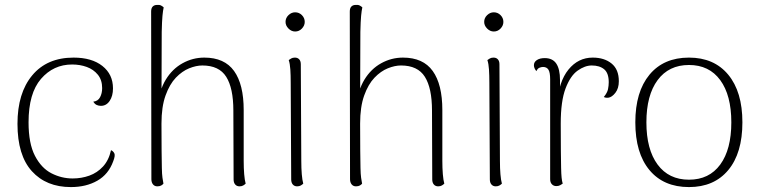

<svg xmlns="http://www.w3.org/2000/svg" viewBox="-20 -748 3087 780"><path d="M268 12Q168 12 109.5 -52.5Q51 -117 51 -245Q51 -370 111 -442Q171 -514 279 -514Q353 -514 396 -480Q439 -446 439 -389Q439 -358 425.5 -338Q412 -318 390 -318Q381 -318 373 -321.5Q365 -325 359 -335Q378 -337 386.5 -353Q395 -369 395 -390Q395 -423 377.5 -444.5Q360 -466 332.5 -476Q305 -486 273 -486Q197 -486 146.5 -427.5Q96 -369 96 -251Q96 -165 122 -115Q148 -65 189 -44Q230 -23 275 -23Q311 -23 343 -34.5Q375 -46 398.5 -71.5Q422 -97 431 -138Q440 -134 444.5 -125Q449 -116 440 -93Q421 -40 375.5 -14Q330 12 268 12Z M619 9Q608 9 601.5 1Q595 -7 595 -20L594 -701Q594 -715 600.5 -721.5Q607 -728 618 -728Q628 -729 634.5 -725.5Q641 -722 645 -718Q642 -705 640 -683.5Q638 -662 637 -619L636 -332L622 -321Q627 -381 653.5 -424.5Q680 -468 721.5 -491Q763 -514 810 -514Q892 -514 931 -459.5Q970 -405 970 -301V-94Q970 -65 972 -40.5Q974 -16 978 -2Q974 2 968 5.5Q962 9 953 9Q942 9 935.5 1.5Q929 -6 929 -19L928 -299Q928 -390 899 -436Q870 -482 802 -482Q777 -482 748.5 -470.5Q720 -459 694.5 -432.5Q669 -406 652.5 -360Q636 -314 636 -246Q636 -178 636.5 -135Q637 -92 637.5 -66Q638 -40 640 -26Q642 -12 644 -2Q641 2 635 5.5Q629 9 619 9Z M1179 -620Q1164 -620 1152 -632Q1140 -644 1140 -659Q1140 -675 1152 -686.5Q1164 -698 1179 -698Q1195 -698 1206.5 -686.5Q1218 -675 1218 -659Q1218 -644 1206.5 -632Q1195 -620 1179 -620ZM1204 -94Q1204 -64 1206 -40Q1208 -16 1212 -2Q1208 2 1202 5.5Q1196 9 1187 9Q1176 9 1169.5 1.5Q1163 -6 1163 -19L1161 -412Q1161 -442 1159.5 -465.5Q1158 -489 1153 -504Q1157 -507 1163 -510.5Q1169 -514 1178 -514Q1189 -514 1195.5 -507Q1202 -500 1202 -487Z M1426 9Q1415 9 1408.5 1Q1402 -7 1402 -20L1401 -701Q1401 -715 1407.5 -721.5Q1414 -728 1425 -728Q1435 -729 1441.5 -725.5Q1448 -722 1452 -718Q1449 -705 1447 -683.5Q1445 -662 1444 -619L1443 -332L1429 -321Q1434 -381 1460.5 -424.5Q1487 -468 1528.5 -491Q1570 -514 1617 -514Q1699 -514 1738 -459.5Q1777 -405 1777 -301V-94Q1777 -65 1779 -40.5Q1781 -16 1785 -2Q1781 2 1775 5.5Q1769 9 1760 9Q1749 9 1742.5 1.5Q1736 -6 1736 -19L1735 -299Q1735 -390 1706 -436Q1677 -482 1609 -482Q1584 -482 1555.5 -470.5Q1527 -459 1501.5 -432.5Q1476 -406 1459.5 -360Q1443 -314 1443 -246Q1443 -178 1443.5 -135Q1444 -92 1444.5 -66Q1445 -40 1447 -26Q1449 -12 1451 -2Q1448 2 1442 5.5Q1436 9 1426 9Z M1986 -620Q1971 -620 1959 -632Q1947 -644 1947 -659Q1947 -675 1959 -686.5Q1971 -698 1986 -698Q2002 -698 2013.5 -686.5Q2025 -675 2025 -659Q2025 -644 2013.5 -632Q2002 -620 1986 -620ZM2011 -94Q2011 -64 2013 -40Q2015 -16 2019 -2Q2015 2 2009 5.5Q2003 9 1994 9Q1983 9 1976.5 1.5Q1970 -6 1970 -19L1968 -412Q1968 -442 1966.5 -465.5Q1965 -489 1960 -504Q1964 -507 1970 -510.5Q1976 -514 1985 -514Q1996 -514 2002.5 -507Q2009 -500 2009 -487Z M2240 8Q2229 8 2222 0.5Q2215 -7 2215 -20V-426Q2215 -454 2208 -465Q2201 -476 2186 -476Q2180 -476 2172 -473Q2164 -470 2159 -459Q2149 -471 2149 -483Q2149 -496 2161 -504Q2173 -512 2193 -512Q2225 -512 2240 -489.5Q2255 -467 2255 -423V-331L2243 -326Q2250 -417 2289.5 -465.5Q2329 -514 2388 -514Q2435 -514 2464.5 -490Q2494 -466 2494 -418Q2494 -389 2480 -371Q2466 -353 2451 -351Q2440 -350 2433 -354Q2447 -371 2450 -385.5Q2453 -400 2453 -414Q2453 -451 2434.5 -466.5Q2416 -482 2384 -482Q2356 -482 2326.5 -461Q2297 -440 2277.5 -388.5Q2258 -337 2258 -246Q2258 -178 2258.5 -135Q2259 -92 2259.5 -66.5Q2260 -41 2261.5 -26.5Q2263 -12 2266 -2Q2262 1 2255.5 4.5Q2249 8 2240 8Z M2779 12Q2676 12 2618.5 -57Q2561 -126 2561 -251Q2561 -375 2618.5 -444.5Q2676 -514 2779 -514Q2881 -514 2938.5 -444.5Q2996 -375 2996 -251Q2996 -126 2938.5 -57Q2881 12 2779 12ZM2779 -18Q2861 -18 2906 -79.5Q2951 -141 2951 -251Q2951 -361 2906 -422.5Q2861 -484 2779 -484Q2697 -484 2651.5 -422.5Q2606 -361 2606 -251Q2606 -141 2651.5 -79.5Q2697 -18 2779 -18Z"/></svg>

Font: Arima Thin ExtraLight
Style: Regular
Weight: 250
Version: Version 1.100